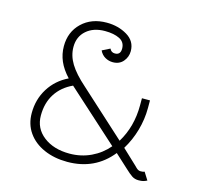

<svg xmlns="http://www.w3.org/2000/svg" viewBox="-96 -739 896 853"><g transform="rotate(15 352.5 -312.5)"><path d="M194 -351Q164 -383 150 -415.5Q136 -448 136 -484Q136 -550 180 -592Q224 -634 294 -634Q347 -634 388 -609.5Q429 -585 429 -539Q429 -512 411.5 -491.5Q394 -471 364 -471Q345 -471 328.5 -480.5Q312 -490 303 -509L339 -527Q346 -511 363 -511Q389 -511 389 -540Q389 -570 363 -583Q337 -596 296 -596Q243 -596 210.5 -567.5Q178 -539 178 -492Q178 -452 200.5 -415Q223 -378 273 -334L484 -142Q531 -219 531 -317V-350H568V-315Q568 -263 553.5 -212Q539 -161 512 -117L580 -53Q583 -50 588 -45Q593 -40 598 -37.5Q603 -35 609 -35Q621 -35 627 -38L649 -3Q639 2 631 4Q623 6 610 6Q593 6 580 -2.5Q567 -11 547 -30L486 -86Q410 9 283 9Q223 9 175.5 -12Q128 -33 101.5 -71Q75 -109 75 -160Q75 -223 106.5 -273.5Q138 -324 194 -351ZM283 -29Q336 -29 381.5 -50.5Q427 -72 459 -110L221 -325Q171 -302 144 -260Q117 -218 117 -160Q117 -101 163.5 -65Q210 -29 283 -29Z"/></g></svg>

Font: Bellota Light
Style: Regular
Weight: 300
Designer: Kemie Guaida
Foundry: Kemie Guaida
Version: Version 4.001